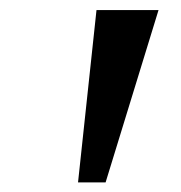

<svg xmlns="http://www.w3.org/2000/svg" viewBox="-20 -850 367 390"><path d="M302 -829.5 194.5 -479.5H138.5L176 -829.5Z"/></svg>

Font: Merriweather SemiBold
Style: Italic
Weight: 600
Italic angle: -7.8°
Version: Version 2.101